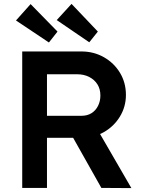

<svg xmlns="http://www.w3.org/2000/svg" viewBox="-20 -964 737 985"><path d="M94 0V-700H398Q461 -700 513 -670.5Q565 -641 595.5 -590.5Q626 -540 626 -477Q626 -417 595.5 -366.5Q565 -316 513.5 -286.5Q462 -257 398 -257H221V0ZM500 0 322 -316 456 -341 654 1ZM221 -370H399Q428 -370 449.5 -383.5Q471 -397 483 -421Q495 -445 495 -474Q495 -507 480 -531Q465 -555 438 -569Q411 -583 376 -583H221ZM438 -747 271 -861 347 -944 482 -802ZM137 -943 275 -802 231 -746 62 -859Z"/></svg>

Font: Mach Medium
Style: Regular
Weight: 500
Version: Version 1.002